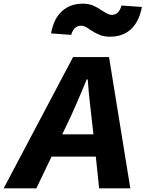

<svg xmlns="http://www.w3.org/2000/svg" viewBox="-73 -1026 793 1046"><path d="M325 -715H521L637 0H467L449 -173H208L125 0H-53ZM418 -864Q401 -876 390.5 -881Q380 -886 369 -886Q329 -886 315 -836L205 -844Q220 -926 265.5 -966Q311 -1006 378 -1006Q411 -1006 435 -995.5Q459 -985 485 -967Q504 -955 514.5 -950Q525 -945 536 -945Q554 -945 567.5 -956.5Q581 -968 589 -996L700 -988Q685 -908 640.5 -867Q596 -826 526 -826Q494 -826 469.5 -836Q445 -846 418 -864ZM436 -294 426 -384Q419 -448 416 -472Q410 -524 405 -593H399L384 -556Q333 -434 309 -384L266 -294Z"/></svg>

Font: Nebula Sans Bold
Style: Regular
Weight: 700
Italic angle: -9°
Designer: Paul D. Hunt for Adobe (as Source Sans)
Foundry: Nebula Entertainment & Broadcasting LLC
Version: Version 1.010